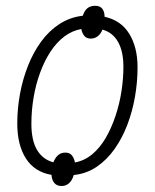

<svg xmlns="http://www.w3.org/2000/svg" viewBox="-20 -593 532 657"><path d="M190.9 43.5Q174.3 43.5 165.8 33Q157.2 22.5 156.2 5.4Q98.6 -4.4 68.8 -50.5Q39.1 -96.7 39.1 -170.9Q39.1 -220.7 48.3 -271.2Q57.6 -321.8 75.7 -367.7Q93.8 -413.6 120.8 -450.7Q147.9 -487.8 183.8 -511Q219.7 -534.2 263.2 -539.1Q269.5 -557.6 279.8 -565.4Q290 -573.2 305.7 -573.2Q322.3 -573.2 330.1 -563Q337.9 -552.7 337.9 -535.6Q394 -523.4 422.4 -477.3Q450.7 -431.2 450.7 -362.3Q450.7 -312.5 441.9 -262Q433.1 -211.4 415.5 -165.5Q397.9 -119.6 371.8 -82.8Q345.7 -45.9 310.8 -22.2Q275.9 1.5 232.4 5.9Q227.1 24.4 216.3 33.9Q205.6 43.5 190.9 43.5ZM162.6 -37.6Q169.4 -54.2 179.2 -62.5Q189 -70.8 203.6 -70.8Q219.2 -70.8 226.8 -60.3Q234.4 -49.8 236.3 -37.1Q269 -43 295.7 -65.2Q322.3 -87.4 341.8 -121.1Q361.3 -154.8 375 -195.6Q388.7 -236.3 395.5 -279.8Q402.3 -323.2 402.3 -364.3Q402.3 -417 384 -449.5Q365.7 -481.9 330.6 -491.7Q324.7 -476.6 314.2 -468.8Q303.7 -460.9 290.5 -460.9Q275.9 -460.9 268.3 -470.5Q260.7 -480 258.3 -493.7Q227.1 -488.3 200.4 -468.3Q173.8 -448.2 152.8 -416.3Q131.8 -384.3 117.2 -344.2Q102.5 -304.2 95 -259.5Q87.4 -214.8 87.4 -169.4Q87.4 -112.8 106.7 -80.1Q126 -47.4 162.6 -37.6Z"/></svg>

Font: Open Sans SemiCondensed Light
Style: Italic
Weight: 300
Width: 4
Italic angle: -12°
Designer: Monotype Design Team
Foundry: Monotype Imaging Inc.
Version: Version 3.000